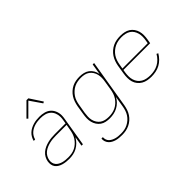

<svg xmlns="http://www.w3.org/2000/svg" viewBox="-107 -1269 2015 2015"><g transform="rotate(-45 900.0 -261.5)"><path d="M237 8Q214 8 191 5.5Q168 3 146.5 -3Q125 -9 106 -20Q87 -31 74 -48Q61 -65 57 -87.5Q53 -110 57 -134Q61 -159 74.5 -183.5Q88 -208 109.5 -226Q131 -244 156 -255Q181 -266 207 -272.5Q233 -279 259 -281.5Q285 -284 311 -284H471L478 -326Q480 -337 481 -348Q482 -359 482 -369V-370Q482 -401 470.5 -429Q459 -457 437 -475.5Q415 -494 385.5 -501.5Q356 -509 324 -509Q304 -509 284 -507Q264 -505 243.5 -499.5Q223 -494 204 -484.5Q185 -475 169 -461Q153 -447 142 -428.5Q131 -410 126 -390H105Q110 -412 122 -433.5Q134 -455 152 -471.5Q170 -488 191.5 -499Q213 -510 235.5 -516.5Q258 -523 280.5 -525.5Q303 -528 326 -528Q361 -528 394.5 -519.5Q428 -511 452.5 -490Q477 -469 490 -437.5Q503 -406 503 -372Q503 -359 501.5 -347Q500 -335 498 -323L445 0H424L442 -108Q427 -81 404 -57.5Q381 -34 353.5 -19Q326 -4 296 2Q266 8 237 8ZM241 -11Q266 -11 292 -15.5Q318 -20 342 -32Q366 -44 386.5 -63Q407 -82 422 -105Q437 -128 445 -153Q453 -178 457 -203L468 -265H311Q288 -265 264 -263Q240 -261 216.5 -255.5Q193 -250 170 -240.5Q147 -231 127 -215.5Q107 -200 94.5 -178Q82 -156 78 -133Q74 -112 78.5 -92.5Q83 -73 95 -58.5Q107 -44 124 -34.5Q141 -25 160 -20Q179 -15 199.5 -13Q220 -11 241 -11ZM230 -595 216 -609 353 -746H381L472 -607L455 -597L364 -729Z M807 223Q785 223 762.5 221Q740 219 720 213.5Q700 208 681.5 198Q663 188 649.5 173Q636 158 629 137.5Q622 117 625 95H646Q644 114 650 132Q656 150 669 162.5Q682 175 698 183Q714 191 732 196Q750 201 769.5 202.5Q789 204 808 204Q833 204 858 199.5Q883 195 907 183Q931 171 951.5 153Q972 135 986.5 112.5Q1001 90 1009 65Q1017 40 1021 15L1041 -105Q1027 -78 1004.5 -55.5Q982 -33 954.5 -18.5Q927 -4 897.5 2Q868 8 839 8Q809 8 781 2Q753 -4 731 -19.5Q709 -35 694 -58Q679 -81 672 -108.5Q665 -136 666 -165Q667 -194 672 -223L688 -323Q693 -350 702 -377Q711 -404 726.5 -428.5Q742 -453 764 -473Q786 -493 811.5 -505.5Q837 -518 865 -523Q893 -528 920 -528Q951 -528 980.5 -521Q1010 -514 1033 -496.5Q1056 -479 1070.5 -453.5Q1085 -428 1090 -398L1110 -520H1131L1042 18Q1037 46 1028 73Q1019 100 1003 124.5Q987 149 964.5 168.5Q942 188 915.5 200.5Q889 213 861.5 218Q834 223 807 223ZM843 -11Q868 -11 893 -15.5Q918 -20 942 -31.5Q966 -43 986.5 -61.5Q1007 -80 1021.5 -102Q1036 -124 1044.5 -149Q1053 -174 1057 -199L1073 -299Q1078 -325 1078.5 -351.5Q1079 -378 1073 -402.5Q1067 -427 1053.5 -448Q1040 -469 1020 -483.5Q1000 -498 975 -503.5Q950 -509 923 -509Q898 -509 872.5 -504.5Q847 -500 823.5 -488.5Q800 -477 779.5 -458.5Q759 -440 744 -417.5Q729 -395 721 -370Q713 -345 709 -320L692 -220Q688 -194 687 -167.5Q686 -141 692 -116.5Q698 -92 711.5 -71Q725 -50 745 -36Q765 -22 790.5 -16.5Q816 -11 843 -11Z M1457 8Q1427 8 1397.5 2.5Q1368 -3 1343.5 -17.5Q1319 -32 1301 -54.5Q1283 -77 1275 -104.5Q1267 -132 1267 -162.5Q1267 -193 1272 -223L1288 -323Q1293 -351 1302.5 -378Q1312 -405 1328 -429.5Q1344 -454 1367 -474Q1390 -494 1417 -506.5Q1444 -519 1472 -523.5Q1500 -528 1527 -528Q1557 -528 1585.5 -522Q1614 -516 1637.5 -501Q1661 -486 1677 -463Q1693 -440 1700.5 -413Q1708 -386 1707.5 -356Q1707 -326 1702 -297L1694 -251H1297L1292 -220Q1288 -193 1288 -165.5Q1288 -138 1295.5 -113Q1303 -88 1318.5 -67.5Q1334 -47 1356.5 -34Q1379 -21 1405.5 -16Q1432 -11 1460 -11Q1489 -11 1518.5 -17Q1548 -23 1575 -37.5Q1602 -52 1624.5 -75Q1647 -98 1662 -125L1680 -116Q1663 -87 1638.5 -62Q1614 -37 1584.5 -21Q1555 -5 1522 1.5Q1489 8 1457 8ZM1676 -269 1681 -300Q1686 -326 1686.5 -353Q1687 -380 1680.5 -404.5Q1674 -429 1660.5 -450Q1647 -471 1626 -484.5Q1605 -498 1579.5 -503.5Q1554 -509 1527 -509Q1502 -509 1476 -504.5Q1450 -500 1426 -488.5Q1402 -477 1381 -459Q1360 -441 1345 -418.5Q1330 -396 1321.5 -370.5Q1313 -345 1309 -320L1300 -269Z"/></g></svg>

Font: Iosevka Aile Thin
Style: Italic
Weight: 100
Italic angle: -9°
Designer: Belleve Invis
Foundry: Belleve Invis
Version: Version 31.1.0; ttfautohint (v1.8.4)